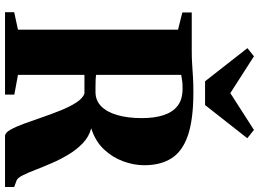

<svg xmlns="http://www.w3.org/2000/svg" viewBox="-153 -877 1030 764"><g transform="rotate(90 362.0 -495.0)"><path d="M28.5 0V-36.5L98 -51.5V-688.5L29.5 -705.5V-743H182.5Q214 -743 238.5 -744.8Q263 -746.5 288.2 -748Q313.5 -749.5 347.5 -749.5Q454.5 -749.5 518 -728Q581.5 -706.5 609.5 -663Q637.5 -619.5 637.5 -553.5Q637.5 -513 621.8 -470Q606 -427 573.8 -393Q541.5 -359 490.5 -343Q524 -334 549.5 -309.8Q575 -285.5 594.5 -253.2Q614 -221 629 -186.2Q644 -151.5 655.8 -121Q667.5 -90.5 677.8 -70.2Q688 -50 698 -46L724 -36.5V0H521Q508.5 0 496.5 -21Q484.5 -42 472.2 -75.5Q460 -109 446.8 -147.5Q433.5 -186 419 -222Q404.5 -258 388 -283.5Q371.5 -309 352.5 -316Q343 -316 333.5 -316Q324 -316 314.8 -316Q305.5 -316 296.2 -316Q287 -316 278 -316V-51.5L356.5 -37V0ZM346.5 -360Q380 -360 403 -382.8Q426 -405.5 438 -447Q450 -488.5 450 -544.5Q450 -594.5 438.2 -630.8Q426.5 -667 401 -686.8Q375.5 -706.5 333 -706.5Q316 -706.5 306.5 -705.5Q297 -704.5 291 -703.2Q285 -702 278 -701V-362.5Q285.5 -361 298.8 -360.5Q312 -360 325.5 -360Q339 -360 346.5 -360ZM303.5 -796 171.5 -964.5 204 -990.5 350.5 -896.5 497 -990.5 530 -964 398 -796Z"/></g></svg>

Font: Merriweather 96pt Black
Style: Regular
Weight: 900
Version: Version 2.100